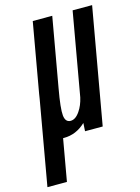

<svg xmlns="http://www.w3.org/2000/svg" viewBox="-189 -667 695 956"><g transform="rotate(-15 159.0 -189.0)"><path d="M-66.5 220.5 10 -214.5Q12 -227 14 -240L77 -597.5H177.5L114.5 -240.5Q96.5 -140.5 100.2 -104.5Q104 -68.5 131 -68.5Q157 -68.5 179 -101.5Q198 -129 207 -168.5L282.5 -597.5H383L277.5 0H186.5L189 -42Q140 5 76.5 5Q74 5 72 5L34 220.5Z"/></g></svg>

Font: Anybody Condensed Medium
Style: Italic
Weight: 500
Width: 3
Italic angle: -10°
Designer: Tyler Finck
Foundry: Etcetera Type Company
Version: Version 1.010; ttfautohint (v1.8.3) -l 8 -r 50 -G 200 -x 14 